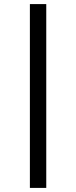

<svg xmlns="http://www.w3.org/2000/svg" viewBox="-20 -780 372 938"><path d="M206 138V-760H126V138Z"/></svg>

Font: IBM Plex Thai Text
Style: Regular
Weight: 450
Designer: Mike Abbink, Paul van der Laan, Pieter van Rosmalen, Ben Mitchell, Mark Frömberg
Foundry: Bold Monday
Version: Version 1.0